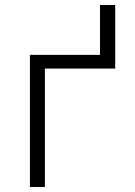

<svg xmlns="http://www.w3.org/2000/svg" viewBox="-20 -750 540 770"><path d="M100 0V-530H381V-730H442V-475H160V0Z"/></svg>

Font: Iosevka Term Light
Style: Regular
Weight: 300
Monospace: yes
Designer: Belleve Invis
Foundry: Belleve Invis
Version: Version 9.0.1; ttfautohint (v1.8.3)